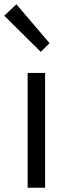

<svg xmlns="http://www.w3.org/2000/svg" viewBox="-36 -883 325 903"><path d="M94 0H176V-540H94ZM156 -639 197 -680 41 -863 -16 -809Z"/></svg>

Font: Noto Sans CJK HK DemiLight
Style: Regular
Weight: 350
Designer: Ryoko NISHIZUKA 西塚涼子 (kana, bopomofo & ideographs); Paul D. Hunt (Latin, Greek & Cyrillic); Sandoll Communications 산돌커뮤니
Foundry: Adobe
Version: Version 2.004;hotconv 1.0.118;makeotfexe 2.5.65603